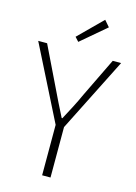

<svg xmlns="http://www.w3.org/2000/svg" viewBox="-138 -1013 768 1085"><g transform="rotate(15 246.0 -470.5)"><path d="M221 0V-295L3 -728H55L166 -499Q185 -459 204 -420.5Q223 -382 244 -341H248Q270 -382 290 -420.5Q310 -459 328 -499L439 -728H488L270 -295V0ZM223 -781 201 -805 338 -941 369 -905Z"/></g></svg>

Font: Noto Sans KR Thin ExtraLight
Style: Regular
Weight: 250
Version: Version 2.004-H2;hotconv 1.0.118;makeotfexe 2.5.65603